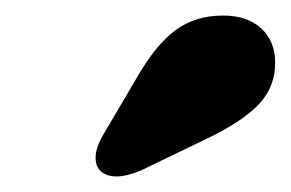

<svg xmlns="http://www.w3.org/2000/svg" viewBox="-20 -781 374 247"><path d="M267 -761Q298 -761 316 -744.5Q334 -728 334 -700Q334 -670 314 -648Q294 -626 249 -604L162 -562Q143 -554 130 -554Q118 -554 110.5 -560Q103 -566 103 -578Q103 -591 113 -608L156 -681Q180 -723 205.5 -742Q231 -761 267 -761Z"/></svg>

Font: Shrikhand
Style: Regular
Weight: 400
Italic angle: -14°
Designer: Jonny Pinhorn
Foundry: Jonny Pinhorn
Version: Version 1.001;PS 1.001;hotconv 1.0.88;makeotf.lib2.5.647800